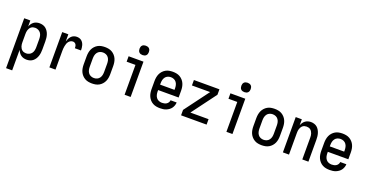

<svg xmlns="http://www.w3.org/2000/svg" viewBox="-38 -1591 5076 2658"><g transform="rotate(20 2500.0 -262.0)"><path d="M62 215V-520H152V-432Q160 -453 173 -471.5Q186 -490 203.5 -503Q221 -516 243 -522Q265 -528 287 -528Q312 -528 336 -521Q360 -514 379 -498.5Q398 -483 411.5 -462Q425 -441 432.5 -417.5Q440 -394 443 -369.5Q446 -345 446 -320V-200Q446 -175 443 -150.5Q440 -126 432.5 -102.5Q425 -79 411.5 -58Q398 -37 379 -21.5Q360 -6 336 1Q312 8 287 8Q265 8 243 2Q221 -4 203.5 -17Q186 -30 173 -48.5Q160 -67 152 -88V215ZM251 -72Q274 -72 296 -82Q318 -92 332 -111Q346 -130 351 -153.5Q356 -177 356 -200V-320Q356 -343 351 -366.5Q346 -390 332 -409Q318 -428 296 -438Q274 -448 251 -448Q236 -448 221 -444Q206 -440 193.5 -430.5Q181 -421 173 -408Q165 -395 160 -380.5Q155 -366 153.5 -350.5Q152 -335 152 -320V-200Q152 -185 153.5 -169.5Q155 -154 160 -139.5Q165 -125 173 -112Q181 -99 193.5 -89.5Q206 -80 221 -76Q236 -72 251 -72Z M622 0V-520H712V-416Q719 -438 729 -458Q739 -478 754.5 -494.5Q770 -511 791 -519.5Q812 -528 835 -528Q854 -528 872 -523Q890 -518 904.5 -506.5Q919 -495 929 -478.5Q939 -462 944 -444Q949 -426 951 -407.5Q953 -389 953 -370H863Q863 -384 861 -397.5Q859 -411 852 -423Q845 -435 833 -441.5Q821 -448 807 -448Q789 -448 772.5 -439Q756 -430 745 -415.5Q734 -401 728 -383.5Q722 -366 718.5 -348Q715 -330 713.5 -312Q712 -294 712 -276V0Z M1250 8Q1223 8 1196 3Q1169 -2 1145.5 -15.5Q1122 -29 1103.5 -49.5Q1085 -70 1074 -94.5Q1063 -119 1058.5 -146Q1054 -173 1054 -200V-320Q1054 -347 1058.5 -374Q1063 -401 1074 -425.5Q1085 -450 1103.5 -470.5Q1122 -491 1145.5 -504.5Q1169 -518 1196 -523Q1223 -528 1250 -528Q1277 -528 1304 -523Q1331 -518 1354.5 -504.5Q1378 -491 1396.5 -470.5Q1415 -450 1426 -425.5Q1437 -401 1441.5 -374Q1446 -347 1446 -320V-200Q1446 -173 1441.5 -146Q1437 -119 1426 -94.5Q1415 -70 1396.5 -49.5Q1378 -29 1354.5 -15.5Q1331 -2 1304 3Q1277 8 1250 8ZM1250 -72Q1274 -72 1296 -81.5Q1318 -91 1332 -110.5Q1346 -130 1351 -153Q1356 -176 1356 -200V-320Q1356 -344 1351 -367Q1346 -390 1332 -409.5Q1318 -429 1296 -438.5Q1274 -448 1250 -448Q1226 -448 1204 -438.5Q1182 -429 1168 -409.5Q1154 -390 1149 -367Q1144 -344 1144 -320V-200Q1144 -176 1149 -153Q1154 -130 1168 -110.5Q1182 -91 1204 -81.5Q1226 -72 1250 -72Z M1730 0V-440H1600V-520H1819V0ZM1775 -601Q1761 -601 1747.5 -605Q1734 -609 1724 -619Q1714 -629 1710 -642.5Q1706 -656 1706 -670Q1706 -684 1710 -697.5Q1714 -711 1724 -721Q1734 -731 1747.5 -735Q1761 -739 1775 -739Q1789 -739 1802.5 -735Q1816 -731 1826 -721Q1836 -711 1840 -697.5Q1844 -684 1844 -670Q1844 -656 1840 -642.5Q1836 -629 1826 -619Q1816 -609 1802.5 -605Q1789 -601 1775 -601Z M2252 8Q2225 8 2198 3Q2171 -2 2147 -15Q2123 -28 2104.5 -48.5Q2086 -69 2074.5 -94Q2063 -119 2058.5 -146Q2054 -173 2054 -200V-320Q2054 -347 2058.5 -374Q2063 -401 2074 -425.5Q2085 -450 2103.5 -470.5Q2122 -491 2145.5 -504.5Q2169 -518 2196 -523Q2223 -528 2250 -528Q2277 -528 2304 -523Q2331 -518 2354.5 -504.5Q2378 -491 2396.5 -470.5Q2415 -450 2426 -425.5Q2437 -401 2441.5 -374Q2446 -347 2446 -320V-220H2144V-200Q2144 -176 2149.5 -152.5Q2155 -129 2169 -110Q2183 -91 2205.5 -81.5Q2228 -72 2252 -72Q2269 -72 2286.5 -75.5Q2304 -79 2319 -88.5Q2334 -98 2343.5 -113.5Q2353 -129 2354 -146H2444Q2443 -123 2435.5 -101Q2428 -79 2414.5 -60.5Q2401 -42 2382 -28.5Q2363 -15 2342 -6.5Q2321 2 2298 5Q2275 8 2252 8ZM2356 -300V-320Q2356 -344 2351 -367Q2346 -390 2332 -409.5Q2318 -429 2296 -438.5Q2274 -448 2250 -448Q2226 -448 2204 -438.5Q2182 -429 2168 -409.5Q2154 -390 2149 -367Q2144 -344 2144 -320V-300Z M2562 0V-80L2830 -440H2562V-520H2938V-440L2670 -80H2938V0Z M3230 0V-440H3100V-520H3319V0ZM3275 -601Q3261 -601 3247.5 -605Q3234 -609 3224 -619Q3214 -629 3210 -642.5Q3206 -656 3206 -670Q3206 -684 3210 -697.5Q3214 -711 3224 -721Q3234 -731 3247.5 -735Q3261 -739 3275 -739Q3289 -739 3302.5 -735Q3316 -731 3326 -721Q3336 -711 3340 -697.5Q3344 -684 3344 -670Q3344 -656 3340 -642.5Q3336 -629 3326 -619Q3316 -609 3302.5 -605Q3289 -601 3275 -601Z M3750 8Q3723 8 3696 3Q3669 -2 3645.5 -15.5Q3622 -29 3603.5 -49.5Q3585 -70 3574 -94.5Q3563 -119 3558.5 -146Q3554 -173 3554 -200V-320Q3554 -347 3558.5 -374Q3563 -401 3574 -425.5Q3585 -450 3603.5 -470.5Q3622 -491 3645.5 -504.5Q3669 -518 3696 -523Q3723 -528 3750 -528Q3777 -528 3804 -523Q3831 -518 3854.5 -504.5Q3878 -491 3896.5 -470.5Q3915 -450 3926 -425.5Q3937 -401 3941.5 -374Q3946 -347 3946 -320V-200Q3946 -173 3941.5 -146Q3937 -119 3926 -94.5Q3915 -70 3896.5 -49.5Q3878 -29 3854.5 -15.5Q3831 -2 3804 3Q3777 8 3750 8ZM3750 -72Q3774 -72 3796 -81.5Q3818 -91 3832 -110.5Q3846 -130 3851 -153Q3856 -176 3856 -200V-320Q3856 -344 3851 -367Q3846 -390 3832 -409.5Q3818 -429 3796 -438.5Q3774 -448 3750 -448Q3726 -448 3704 -438.5Q3682 -429 3668 -409.5Q3654 -390 3649 -367Q3644 -344 3644 -320V-200Q3644 -176 3649 -153Q3654 -130 3668 -110.5Q3682 -91 3704 -81.5Q3726 -72 3750 -72Z M4062 0V-520H4152V-432Q4160 -453 4172.5 -471.5Q4185 -490 4203 -503Q4221 -516 4242.5 -522Q4264 -528 4286 -528Q4310 -528 4334 -520.5Q4358 -513 4376 -497.5Q4394 -482 4406.5 -460.5Q4419 -439 4426 -416Q4433 -393 4435.5 -368.5Q4438 -344 4438 -320V0H4348V-320Q4348 -335 4346.5 -350.5Q4345 -366 4340 -380Q4335 -394 4327 -407.5Q4319 -421 4307 -430.5Q4295 -440 4280 -444Q4265 -448 4250 -448Q4235 -448 4220 -444Q4205 -440 4193 -430.5Q4181 -421 4173 -407.5Q4165 -394 4160 -380Q4155 -366 4153.5 -350.5Q4152 -335 4152 -320V0Z M4752 8Q4725 8 4698 3Q4671 -2 4647 -15Q4623 -28 4604.5 -48.5Q4586 -69 4574.5 -94Q4563 -119 4558.5 -146Q4554 -173 4554 -200V-320Q4554 -347 4558.5 -374Q4563 -401 4574 -425.5Q4585 -450 4603.5 -470.5Q4622 -491 4645.5 -504.5Q4669 -518 4696 -523Q4723 -528 4750 -528Q4777 -528 4804 -523Q4831 -518 4854.5 -504.5Q4878 -491 4896.5 -470.5Q4915 -450 4926 -425.5Q4937 -401 4941.5 -374Q4946 -347 4946 -320V-220H4644V-200Q4644 -176 4649.5 -152.5Q4655 -129 4669 -110Q4683 -91 4705.5 -81.5Q4728 -72 4752 -72Q4769 -72 4786.5 -75.5Q4804 -79 4819 -88.5Q4834 -98 4843.5 -113.5Q4853 -129 4854 -146H4944Q4943 -123 4935.5 -101Q4928 -79 4914.5 -60.5Q4901 -42 4882 -28.5Q4863 -15 4842 -6.5Q4821 2 4798 5Q4775 8 4752 8ZM4856 -300V-320Q4856 -344 4851 -367Q4846 -390 4832 -409.5Q4818 -429 4796 -438.5Q4774 -448 4750 -448Q4726 -448 4704 -438.5Q4682 -429 4668 -409.5Q4654 -390 4649 -367Q4644 -344 4644 -320V-300Z"/></g></svg>

Font: Iosevka SS10 Medium
Style: Regular
Weight: 500
Monospace: yes
Designer: Belleve Invis
Foundry: Belleve Invis
Version: Version 28.0.6; ttfautohint (v1.8.4)